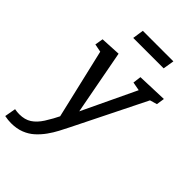

<svg xmlns="http://www.w3.org/2000/svg" viewBox="-338 -844 1187 1187"><g transform="rotate(45 255.5 -250.0)"><path d="M2 240Q-24 240 -54 234L-41 161Q-30 163 -20 164Q-10 165 0 165Q47 165 79.5 144Q112 123 139 81Q166 39 197 -24L191 12L78 -471L88 -461L27 -473L36 -527L169 -534L257 -67L231 -72L421 -472L425 -461L360 -473L367 -527L565 -534L557 -481L495 -463L513 -473L278 0Q263 30 246 62.5Q229 95 206.5 126.5Q184 158 155.5 184Q127 210 89 225Q51 240 2 240ZM164 -667 175 -740H442L430 -667Z"/></g></svg>

Font: Bitter Thin Medium
Style: Italic
Weight: 500
Italic angle: -9°
Version: Version 3.021